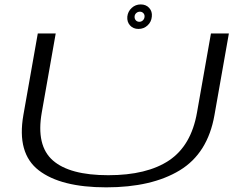

<svg xmlns="http://www.w3.org/2000/svg" viewBox="-20 -822 1100 846"><path d="M448 3.5Q248 3.5 150.8 -71.5Q53.5 -146.5 83 -315L146.5 -674.5H225.5L164 -326Q138.5 -180.5 212.8 -115.2Q287 -50 457 -50Q627.5 -50 725 -115.2Q822.5 -180.5 848 -326L909.5 -674.5H988.5L925 -315Q895.5 -146.5 772 -71.5Q648.5 3.5 448 3.5ZM590 -694.5Q567 -694.5 553 -710Q539 -725.5 541 -749Q543.5 -771.5 560.2 -787Q577 -802.5 600 -802.5Q623.5 -802.5 637.5 -787Q651.5 -771.5 649 -749Q647 -725.5 630.2 -710Q613.5 -694.5 590 -694.5ZM594 -726Q603 -726 609.8 -732.5Q616.5 -739 617 -749Q617.5 -758 611.5 -764.2Q605.5 -770.5 596.5 -770.5Q587 -770.5 580.2 -764.2Q573.5 -758 573 -749Q572.5 -739 578.5 -732.5Q584.5 -726 594 -726Z"/></svg>

Font: Anybody UltraExpanded Light
Style: Italic
Weight: 300
Width: 9
Italic angle: -10°
Designer: Tyler Finck
Foundry: Etcetera Type Company
Version: Version 1.010; ttfautohint (v1.8.3) -l 8 -r 50 -G 200 -x 14 